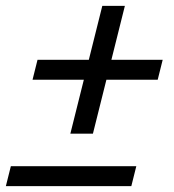

<svg xmlns="http://www.w3.org/2000/svg" viewBox="-25 -634 595 655"><path d="M261 -362H86L103 -430H278L324 -614H401L355 -430H530L513 -362H338L292 -178H215ZM12 -67H440L423 1H-5Z"/></svg>

Font: IBM Plex Serif SmBld
Style: Italic
Weight: 600
Italic angle: -14°
Designer: Mike Abbink, Paul van der Laan, Pieter van Rosmalen
Foundry: Bold Monday
Version: Version 3.001